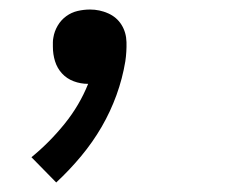

<svg xmlns="http://www.w3.org/2000/svg" viewBox="-20 -168 490 403"><path d="M98 215 46 162Q84 131 115.5 92Q147 53 165 8Q149 8 134.5 2.5Q120 -3 110 -14Q100 -25 95.5 -39.5Q91 -54 91 -70Q91 -75 91 -79.5Q91 -84 92 -89Q94 -102 101 -114Q108 -126 119 -134Q130 -142 143 -145Q156 -148 169 -148Q189 -148 207 -140Q225 -132 235 -116Q245 -100 245.5 -79.5Q246 -59 243 -39Q237 -3 224.5 31.5Q212 66 193.5 98Q175 130 150.5 159.5Q126 189 98 215Z"/></svg>

Font: Zed Sans Extended
Style: Italic
Weight: 400
Width: 7
Italic angle: -9°
Designer: Belleve Invis
Foundry: Belleve Invis
Version: Version 1.0.0; ttfautohint (v1.8.4)